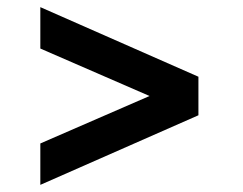

<svg xmlns="http://www.w3.org/2000/svg" viewBox="-20 -540 682 538"><path d="M93 -22 536 -217V-325L93 -520V-404L399 -271L93 -138Z"/></svg>

Font: Mluvka SemiBold
Style: Regular
Weight: 600
Designer: Modified by Jiří Krblich, Original typeface by Gumpita Rahayu
Foundry: Gumpita Rahayu & Jiří Krblich
Version: Version 2.000;Glyphs 3.1.1 (3134)